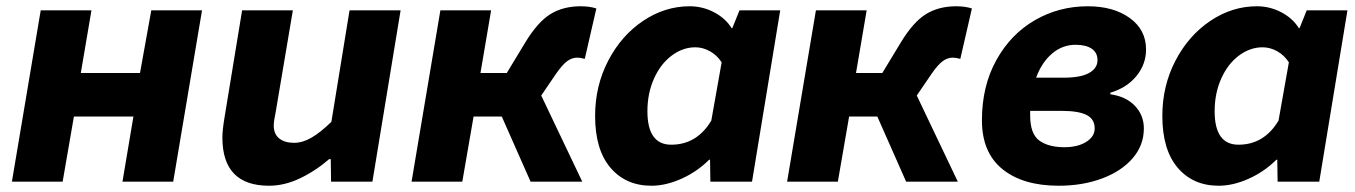

<svg xmlns="http://www.w3.org/2000/svg" viewBox="-20 -580 4326 613"><path d="M110 -547H272L238 -347H427L463 -547H625L533 0H371L406 -208H216L180 0H18Z M690 -141Q690 -164 697 -206L753 -547H915L861 -227Q858 -211 856 -199.5Q854 -188 854 -179Q854 -152 871.5 -138Q889 -124 919 -124Q946 -124 974.5 -140.5Q1003 -157 1038 -191L1096 -547H1259L1169 0H1037L1036 -72H1031Q987 -34 937.5 -10.5Q888 13 839 13Q690 13 690 -141Z M1386 -547H1548L1514 -347H1598L1658 -446Q1697 -510 1737.5 -535Q1778 -560 1834 -560Q1862 -560 1884 -553L1847 -392Q1833 -396 1823 -396Q1806 -396 1790.5 -384.5Q1775 -373 1755 -344L1708 -275L1839 0H1674L1582 -208H1492L1456 0H1294Z M1880 -210Q1880 -306 1922 -386.5Q1964 -467 2033.5 -513.5Q2103 -560 2182 -560Q2223 -560 2259.5 -541Q2296 -522 2316 -490H2318L2341 -547H2471L2381 0H2248L2247 -70H2244Q2206 -32 2156 -9.5Q2106 13 2060 13Q1978 13 1929 -44.5Q1880 -102 1880 -210ZM2251 -195 2284 -381Q2269 -404 2246.5 -416.5Q2224 -429 2200 -429Q2160 -429 2124.5 -402.5Q2089 -376 2068 -329Q2047 -282 2047 -225Q2047 -118 2123 -118Q2205 -118 2251 -195Z M2585 -547H2747L2713 -347H2797L2857 -446Q2896 -510 2936.5 -535Q2977 -560 3033 -560Q3061 -560 3083 -553L3046 -392Q3032 -396 3022 -396Q3005 -396 2989.5 -384.5Q2974 -373 2954 -344L2907 -275L3038 0H2873L2781 -208H2691L2655 0H2493Z M3115 -196Q3115 -305 3161 -388Q3207 -471 3284 -515.5Q3361 -560 3453 -560Q3535 -560 3587 -522.5Q3639 -485 3639 -422Q3639 -375 3608.5 -337.5Q3578 -300 3525 -284V-279Q3575 -272 3603.5 -242Q3632 -212 3632 -170Q3632 -116 3596 -74.5Q3560 -33 3498 -10Q3436 13 3360 13Q3246 13 3180.5 -40Q3115 -93 3115 -196ZM3475 -170Q3475 -200 3449 -213Q3423 -226 3370 -226H3269V-212Q3269 -152 3298.5 -131Q3328 -110 3378 -110Q3421 -110 3448 -127Q3475 -144 3475 -170ZM3377 -332Q3430 -332 3457 -347Q3484 -362 3484 -388Q3484 -412 3465.5 -424.5Q3447 -437 3414 -437Q3372 -437 3339 -409Q3306 -381 3288 -332Z M3691 -210Q3691 -306 3733 -386.5Q3775 -467 3844.5 -513.5Q3914 -560 3993 -560Q4034 -560 4070.5 -541Q4107 -522 4127 -490H4129L4152 -547H4282L4192 0H4059L4058 -70H4055Q4017 -32 3967 -9.5Q3917 13 3871 13Q3789 13 3740 -44.5Q3691 -102 3691 -210ZM4062 -195 4095 -381Q4080 -404 4057.5 -416.5Q4035 -429 4011 -429Q3971 -429 3935.5 -402.5Q3900 -376 3879 -329Q3858 -282 3858 -225Q3858 -118 3934 -118Q4016 -118 4062 -195Z"/></svg>

Font: Nebula Sans Bold
Style: Regular
Weight: 700
Italic angle: -9°
Designer: Paul D. Hunt for Adobe (as Source Sans)
Foundry: Nebula Entertainment & Broadcasting LLC
Version: Version 1.010